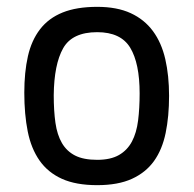

<svg xmlns="http://www.w3.org/2000/svg" viewBox="-20 -530 568 561"><path d="M264 -510Q322 -510 362 -491.5Q402 -473 427 -439Q452 -405 463 -357Q474 -309 474 -250Q474 -190 464 -141.5Q454 -93 430 -59.5Q406 -26 365.5 -7.5Q325 11 264 11Q202 11 161 -7.5Q120 -26 95.5 -61Q71 -96 61 -146Q51 -196 51 -259Q51 -319 61.5 -365.5Q72 -412 97 -444.5Q122 -477 163 -493.5Q204 -510 264 -510ZM264 -63Q303 -63 327.5 -77Q352 -91 365.5 -116.5Q379 -142 383.5 -178Q388 -214 388 -257Q388 -345 360.5 -390.5Q333 -436 264 -436Q191 -436 164.5 -389Q138 -342 137 -252Q137 -206 142 -171Q147 -136 161 -112Q175 -88 199.5 -75.5Q224 -63 264 -63Z"/></svg>

Font: Panefresco 500wt
Style: Regular
Weight: 700
Foundry: Campivisivi & Chank Co
Version: Version 1.001